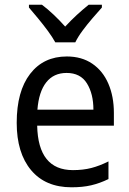

<svg xmlns="http://www.w3.org/2000/svg" viewBox="-20 -786 550 816"><path d="M264 -546Q327 -546 372 -515.5Q417 -485 440.5 -430.5Q464 -376 464 -306V-252H138Q142 -63 290 -63Q333 -63 368 -72Q403 -81 441 -100V-25Q404 -7 367.5 1.5Q331 10 284 10Q173 10 112 -63Q51 -136 51 -264Q51 -398 108 -472Q165 -546 264 -546ZM263 -476Q208 -476 176.5 -436Q145 -396 139 -320H377Q377 -387 349.5 -431.5Q322 -476 263 -476ZM215 -606Q203 -628 183.5 -654.5Q164 -681 142.5 -707Q121 -733 103 -754V-766H158Q181 -749 207 -724.5Q233 -700 257 -673Q283 -701 307 -723Q331 -745 357 -766H413V-754Q396 -735 373.5 -709Q351 -683 331 -656Q311 -629 300 -606Z"/></svg>

Font: Noto Sans Gurmukhi UI SemiCondensed
Style: Regular
Weight: 400
Width: 4
Designer: Jelle Bosma - Monotype Design Team
Foundry: Monotype Imaging Inc.
Version: Version 2.004; ttfautohint (v1.8.4.7-5d5b)